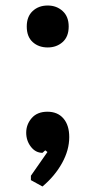

<svg xmlns="http://www.w3.org/2000/svg" viewBox="-20 -542 346 696"><path d="M134 134 92 111V95L152 9L144 3L134 12Q109 12 92 -10Q75 -32 75 -61Q75 -91 95 -114Q115 -137 152 -137Q189 -137 210 -112.5Q231 -88 231 -45Q231 2 205 49Q179 96 134 134ZM153 -370Q120 -370 98.5 -389.5Q77 -409 77 -446Q77 -482 98.5 -502Q120 -522 153 -522Q185 -522 207 -502Q229 -482 229 -446Q229 -409 207 -389.5Q185 -370 153 -370Z"/></svg>

Font: AR One Sans
Style: Bold
Weight: 700
Designer: Niteesh Yadav
Foundry: Niteesh Yadav
Version: Version 1.001;gftools[0.9.33]